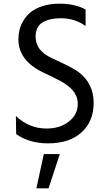

<svg xmlns="http://www.w3.org/2000/svg" viewBox="-20 -757 585 1031"><path d="M237.9 12.8Q137.8 12.8 66.8 -36.9L65.3 -134.2Q136 -66.8 230.8 -66.8Q301.5 -66.8 349.6 -104.2Q397.7 -141.7 397.7 -199.6Q397.7 -220.5 390.3 -239Q382.8 -257.5 371.4 -271.1Q360.1 -284.8 341.4 -298.5Q322.8 -312.1 305.4 -321.7Q288 -331.3 263.5 -343L211.6 -367.9Q78.8 -431.5 78.8 -546.2Q78.8 -572.4 85 -597.7Q91.3 -622.9 107.2 -648.6Q123.2 -674.4 147.4 -693.5Q171.5 -712.7 210.6 -725Q249.6 -737.2 299 -737.2Q383.2 -737.2 439.6 -706V-617.2Q382.5 -659.1 305.4 -659.1Q278.1 -659.1 255.7 -654.5Q233.3 -649.9 213.4 -639.6Q193.5 -629.3 182.4 -609.2Q171.2 -589.1 171.2 -561.1Q171.2 -545.5 175.1 -531.2Q179 -517 184.3 -506.7Q189.6 -496.4 199 -486.5Q208.5 -476.6 215.2 -470.9Q221.9 -465.2 233.5 -458.3Q245 -451.3 250 -448.9Q255 -446.4 264.9 -441.8L326.7 -412.6Q378.2 -388.1 404.1 -368.3Q483 -307.5 483 -203.8Q483 -106.2 418.3 -46.7Q353.7 12.8 237.9 12.8ZM175.4 254.3 215.2 70.3H301.1L240.8 254.3Z"/></svg>

Font: TID UI
Style: Regular
Weight: 400
Designer: The TID Project Authors
Foundry: Bakken & Bæck
Version: Version 1.001;hotconv 1.0.109;makeotfexe 2.5.65596